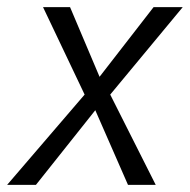

<svg xmlns="http://www.w3.org/2000/svg" viewBox="-53 -520 534 540"><path d="M185 -254 68 -500H144L227 -304L379 -500H461L257 -254L385 0H307L215 -210L48 0H-33Z"/></svg>

Font: Sarabun Light
Style: Italic
Weight: 300
Italic angle: -10°
Designer: Suppakit Chalermlarp | Katatrad Co.,Ltd.
Foundry: Cadson Demak Co.,Ltd.
Version: Version 1.000; ttfautohint (v1.6)